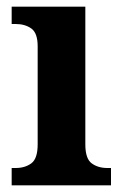

<svg xmlns="http://www.w3.org/2000/svg" viewBox="-20 -556 370 576"><path d="M15 0V-52H27Q55 -52 74 -66Q93 -80 93 -123V-417Q93 -457 74 -470.5Q55 -484 27 -484H15V-536H236V-123Q236 -80 255 -66Q274 -52 302 -52H313V0Z"/></svg>

Font: Noto Serif Sinhala SemiCondensed
Style: Bold
Weight: 700
Width: 4
Designer: Jelle Bosma - Monotype Design Team
Foundry: Monotype Imaging Inc.
Version: Version 2.007; ttfautohint (v1.8.4.7-5d5b)